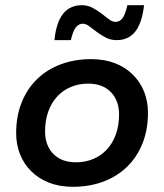

<svg xmlns="http://www.w3.org/2000/svg" viewBox="-20 -707 630 737"><path d="M260 10Q209 10 169 -5.5Q129 -21 100.5 -49Q72 -77 57 -114.5Q42 -152 42 -196Q42 -261 63 -313.5Q84 -366 122 -403Q160 -440 213 -460Q266 -480 330 -480Q381 -480 421 -464.5Q461 -449 489.5 -421Q518 -393 533 -355.5Q548 -318 548 -274Q548 -209 527 -156.5Q506 -104 468 -67Q430 -30 377 -10Q324 10 260 10ZM272 -84Q308 -84 338.5 -97Q369 -110 391 -134Q413 -158 425 -192Q437 -226 437 -268Q437 -321 405.5 -353.5Q374 -386 318 -386Q282 -386 251.5 -373Q221 -360 199 -336Q177 -312 165 -278Q153 -244 153 -202Q153 -149 184.5 -116.5Q216 -84 272 -84ZM428 -553Q404 -553 385.5 -563Q367 -573 351.5 -584.5Q336 -596 323 -606Q310 -616 298 -616Q282 -616 271 -602Q260 -588 252 -553H189Q202 -687 294 -687Q317 -687 335.5 -677Q354 -667 369.5 -655Q385 -643 398 -633Q411 -623 424 -623Q440 -623 450.5 -637.5Q461 -652 469 -687H533Q525 -618 499 -585.5Q473 -553 428 -553Z"/></svg>

Font: Celebes SemiBold
Style: Italic
Weight: 600
Italic angle: -10°
Designer: Anugrah Pasau
Foundry: Lafontype
Version: Version 1.000; ttfautohint (v1.8.4)